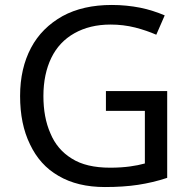

<svg xmlns="http://www.w3.org/2000/svg" viewBox="-20 -744 768 774"><path d="M407 -297V-377H654V-27C615 -14 576 -5 537 1C498 7 453 10 403 10C329 10 267 -5 216 -35C165 -64 127 -107 101 -162C74 -217 61 -282 61 -357C61 -432 76 -496 105 -551C134 -606 177 -648 232 -679C287 -709 353 -724 431 -724C471 -724 509 -720 545 -713C580 -706 613 -695 644 -682L610 -604C585 -615 556 -625 525 -633C493 -641 460 -645 426 -645C369 -645 321 -633 280 -610C239 -587 208 -554 187 -511C166 -468 155 -416 155 -357C155 -300 164 -250 183 -207C201 -163 230 -129 269 -105C308 -80 360 -68 424 -68C455 -68 482 -70 504 -73C526 -76 546 -80 564 -85V-297H407Z"/></svg>

Font: NameLogos Sans
Style: Regular
Weight: 500
Version: Version 0.1